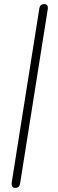

<svg xmlns="http://www.w3.org/2000/svg" viewBox="-20 -731 284 937"><path d="M54 186Q44 186 40 179.5Q36 173 37 161L172 -690Q175 -711 196 -711Q206 -711 210.5 -704.5Q215 -698 213 -686L78 165Q75 186 54 186Z"/></svg>

Font: Nunito Variable Extra Light
Style: Italic
Weight: 200
Italic angle: -9°
Designer: Vernon Adams
Foundry: Vernon Adams
Version: Version 3.602